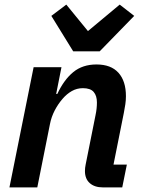

<svg xmlns="http://www.w3.org/2000/svg" viewBox="-20 -814 620 834"><path d="M21 0 126 -522H247L224 -406H229Q258 -468 298.5 -501Q339 -534 399 -534Q462 -534 494.5 -498Q527 -462 527 -396Q527 -379 524.5 -361.5Q522 -344 518 -324L473 -99H531L511 0H427Q391 0 370 -18.5Q349 -37 349 -71Q349 -85 352 -99L395 -314Q401 -342 401 -369Q401 -398 387 -414.5Q373 -431 340 -431Q314 -431 292 -418.5Q270 -406 252 -385Q232 -362 217.5 -334Q203 -306 197 -275L142 0ZM298 -591 203 -745 268 -794 362 -679 500 -794 563 -745 413 -591Z"/></svg>

Font: IBM Plex Sans SmBld
Style: Italic
Weight: 600
Italic angle: -11°
Designer: Mike Abbink, Paul van der Laan, Pieter van Rosmalen
Foundry: Bold Monday
Version: Version 3.005